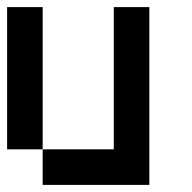

<svg xmlns="http://www.w3.org/2000/svg" viewBox="-20 -620 540 540"><path d="M0 -200V-600H100V-200ZM400 -100H100V-200H300V-600H400Z"/></svg>

Font: GalmuriMono9 Regular
Style: Regular
Weight: 400
Designer: Lee Minseo (quiple)
Version: Version 2.399;hotconv 1.1.1;makeotfexe 2.6.0 DEVELOPMENT